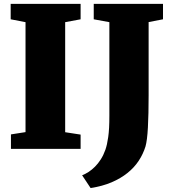

<svg xmlns="http://www.w3.org/2000/svg" viewBox="-20 -763 871 984"><path d="M36.1 -74.2 110.8 -85.9V-649.4L34.7 -664.1V-743.2H393.1V-664.1L314 -649.4V-85.4L393.1 -73.2V0H36.1ZM520 4.9Q524.4 -7.8 528.1 -23.9Q531.7 -40 534.7 -61Q537.6 -82 539.1 -108.6Q540.5 -135.3 540.5 -169.4V-649.4L460.4 -664.1V-743.2H815.4V-664.1L741.7 -649.9V-274.9Q741.7 -176.3 738 -109.6Q734.4 -43 725.6 -12.2Q713.4 26.9 690.7 61.3Q668 95.7 633.3 123.5Q598.6 151.4 551.8 171.4Q504.9 191.4 444.3 200.7L400.9 135.3Q416.5 129.4 433.6 118.4Q450.7 107.4 466.8 91.3Q482.9 75.2 496.6 53.7Q510.3 32.2 520 4.9Z"/></svg>

Font: Merriweather UltraBold
Style: Regular
Weight: 900
Designer: Eben Sorkin ( sorkintype@gmail.com )
Foundry: Eben Sorkin
Version: Version 1.570; ttfautohint (v1.3) -l 8 -r 32 -G 0 -x 0 -H 60